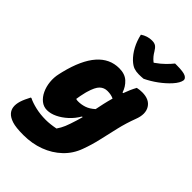

<svg xmlns="http://www.w3.org/2000/svg" viewBox="-330 -954 1266 1266"><g transform="rotate(45 303.0 -320.5)"><path d="M282 -559Q335 -559 366 -530.5Q397 -502 410 -461H416Q433 -509 455 -549Q478 -554 501 -554Q568 -554 594.5 -510.5Q621 -467 595 -400Q570 -334 554.5 -267.5Q539 -201 524.5 -137Q510 -73 488 -14Q464 53 413.5 101Q363 149 294.5 174.5Q226 200 146 200Q75 200 40 188.5Q5 177 -12 158Q-44 123 -25 60Q-20 44 -12 26.5Q-4 9 6 -10H12Q39 4 83.5 14.5Q128 25 179 25Q199 25 222 22.5Q245 20 270 15Q288 -11 299.5 -38.5Q311 -66 327 -118Q333 -138 339 -160H333Q310 -120 277 -90Q244 -60 208.5 -43Q173 -26 140 -26Q108 -26 83 -46Q58 -66 42.5 -99Q27 -132 23 -171.5Q19 -211 28 -250L34 -276Q104 -559 282 -559ZM224 -215Q229 -213 234.5 -212.5Q240 -212 246 -212Q274 -212 303 -221.5Q332 -231 362 -258Q368 -288 375 -319.5Q382 -351 392 -386Q368 -398 333 -398Q302 -398 280 -377Q258 -356 241 -297L238 -286Q233 -266 229.5 -248Q226 -230 224 -215ZM444 -623Q436 -622 423 -621.5Q410 -621 401 -621Q376 -621 355.5 -628Q335 -635 310 -658Q280 -687 258.5 -727Q237 -767 226 -816Q263 -841 305 -841Q329 -841 342 -831.5Q355 -822 368 -800Q376 -786 386.5 -773Q397 -760 414 -746H418Q455 -772 479.5 -796.5Q504 -821 520 -841H536Q598 -841 619 -830Q640 -819 638 -802Q636 -789 627 -773Q618 -757 601 -738Q570 -704 529 -674Q488 -644 444 -623Z"/></g></svg>

Font: Recursive Sn Csl St Blk
Style: Italic
Weight: 900
Italic angle: -15°
Version: Version 1.079;hotconv 1.0.112;makeotfexe 2.5.65598; ttfautoh